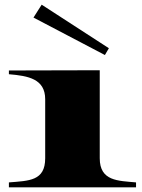

<svg xmlns="http://www.w3.org/2000/svg" viewBox="-20 -800 608 820"><path d="M18 -21V0H561V-21C485 -28 406 -26 406 -124V-500L18 -499V-483C101 -476 173 -463 173 -376V-124C173 -27 104 -28 18 -21ZM123 -725 428 -565 445 -594 158 -780Z"/></svg>

Font: Sprat Extended
Style: Bold
Weight: 700
Width: 9
Designer: Ethan Nakache
Foundry: Collletttivo
Version: Version 2.000;Glyphs 3.2 (3217)